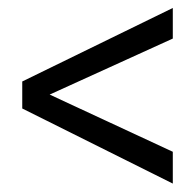

<svg xmlns="http://www.w3.org/2000/svg" viewBox="-20 -546 479 472"><path d="M404.8 -526.4V-451.2L102.1 -313.5L404.8 -172.9V-94.7L34.7 -279.3V-345.7Z"/></svg>

Font: LaylaRuqaa
Style: Regular
Weight: 400
Version: Version 2.0